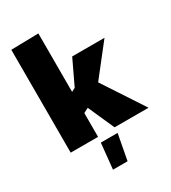

<svg xmlns="http://www.w3.org/2000/svg" viewBox="-231 -867 1075 1209"><g transform="rotate(-30 307.0 -263.0)"><path d="M48 -748 247 -752V-327L274 -341L359 -520H594L419 -297L614 0H367L282 -191L247 -173V0H48ZM244 40H366L331 226H225Z"/></g></svg>

Font: Murecho Black
Style: Regular
Weight: 900
Designer: Neil Summerour
Foundry: Positype
Version: Version 1.010; ttfautohint (v1.8.3)